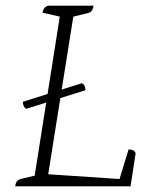

<svg xmlns="http://www.w3.org/2000/svg" viewBox="-20 -661 569 681"><path d="M34 0Q36 -22 53 -26L103 -38L192 -602L131 -616Q134 -637 152 -641H312Q308 -618 293 -615L240 -602L151 -43L404 -26L436 -131Q457 -131 461 -117L443 0ZM61 -300 271 -366Q283 -359 283 -341L73 -275Q61 -283 61 -300Z"/></svg>

Font: Petrona ExtraLight
Style: Italic
Weight: 200
Italic angle: -9°
Designer: Ringo R. Seeber
Foundry: Ringo R. Seeber
Version: Version 2.001; ttfautohint (v1.8.3)